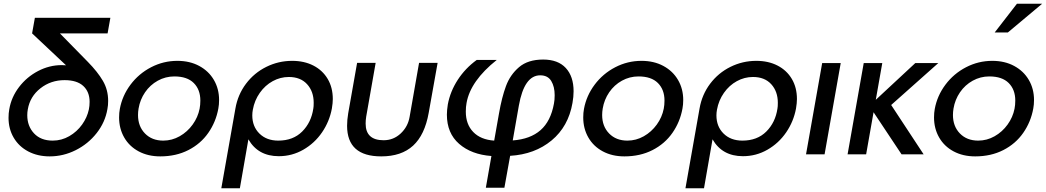

<svg xmlns="http://www.w3.org/2000/svg" viewBox="-20 -832 5638 1035"><path d="M463 -283Q463 -261 459 -242Q450 -199 422.5 -160.5Q395 -122 353.5 -98Q312 -74 264 -74Q200 -74 163.5 -113Q127 -152 127 -211Q127 -227 130 -243Q142 -312 198 -356Q254 -400 328 -400Q395 -400 429 -368.5Q463 -337 463 -283ZM560 -652 575 -736H168L153 -652L336 -480Q328 -481 313 -481Q246 -481 185 -449Q124 -417 82.5 -362.5Q41 -308 30 -243Q26 -222 26 -197Q26 -137 54 -89.5Q82 -42 132.5 -15.5Q183 11 248 11Q321 11 388 -22.5Q455 -56 501 -114.5Q547 -173 559 -244Q563 -264 563 -288Q563 -348 534.5 -396.5Q506 -445 454 -498L303 -652Z M1157 -247Q1161 -268 1161 -293Q1161 -353 1133 -401Q1105 -449 1054 -476.5Q1003 -504 936 -504Q861 -504 794.5 -469.5Q728 -435 683.5 -375.5Q639 -316 626 -245Q622 -224 622 -199Q622 -139 649.5 -91Q677 -43 727.5 -16Q778 11 844 11Q929 11 995.5 -23Q1062 -57 1103 -116Q1144 -175 1157 -247ZM1060 -290Q1060 -266 1056 -246Q1047 -200 1018.5 -160.5Q990 -121 948.5 -97.5Q907 -74 860 -74Q799 -74 761.5 -112.5Q724 -151 724 -212Q724 -229 727 -247Q735 -295 762 -334.5Q789 -374 830.5 -397Q872 -420 920 -420Q989 -420 1024.5 -384.5Q1060 -349 1060 -290Z M1669 -247Q1671 -257 1671 -278Q1671 -339 1635.5 -378Q1600 -417 1537 -417Q1491 -417 1450 -394.5Q1409 -372 1380.5 -331.5Q1352 -291 1343 -241Q1340 -225 1340 -210Q1340 -150 1378.5 -112Q1417 -74 1480 -74Q1560 -74 1609 -123Q1658 -172 1669 -247ZM1555 -504Q1620 -504 1669.5 -478.5Q1719 -453 1746.5 -406.5Q1774 -360 1774 -298Q1774 -277 1769 -247Q1756 -177 1716 -118.5Q1676 -60 1615 -25Q1554 10 1483 10Q1371 10 1319 -81L1273 183H1173L1249 -247Q1262 -322 1306 -380.5Q1350 -439 1415.5 -471.5Q1481 -504 1555 -504Z M2239 -493 2188 -202Q2179 -149 2140 -112.5Q2101 -76 2048 -76Q1951 -76 1951 -166Q1951 -184 1954 -203L2005 -493H1905L1857 -221Q1851 -185 1851 -154Q1851 11 2035 11Q2144 11 2207 -47Q2270 -105 2291 -224L2339 -493Z M2966 -273Q2970 -292 2970 -319Q2970 -365 2951.5 -395.5Q2933 -426 2892 -426Q2806 -426 2777 -263L2744 -75Q2839 -82 2894 -130.5Q2949 -179 2966 -273ZM2389 -214Q2389 -237 2394 -269Q2407 -339 2447.5 -401.5Q2488 -464 2550 -509H2658Q2516 -396 2495 -277Q2491 -256 2491 -230Q2491 -162 2531 -120.5Q2571 -79 2644 -74L2670 -221Q2685 -307 2707.5 -368Q2730 -429 2778 -470Q2826 -511 2908 -511Q2988 -511 3030 -465.5Q3072 -420 3072 -340Q3072 -310 3066 -277Q3044 -150 2953.5 -75Q2863 0 2730 8L2699 180H2599L2629 9Q2521 1 2455 -56.5Q2389 -114 2389 -214Z M3659 -247Q3663 -268 3663 -293Q3663 -353 3635 -401Q3607 -449 3556 -476.5Q3505 -504 3438 -504Q3363 -504 3296.5 -469.5Q3230 -435 3185.5 -375.5Q3141 -316 3128 -245Q3124 -224 3124 -199Q3124 -139 3151.5 -91Q3179 -43 3229.5 -16Q3280 11 3346 11Q3431 11 3497.5 -23Q3564 -57 3605 -116Q3646 -175 3659 -247ZM3562 -290Q3562 -266 3558 -246Q3549 -200 3520.5 -160.5Q3492 -121 3450.5 -97.5Q3409 -74 3362 -74Q3301 -74 3263.5 -112.5Q3226 -151 3226 -212Q3226 -229 3229 -247Q3237 -295 3264 -334.5Q3291 -374 3332.5 -397Q3374 -420 3422 -420Q3491 -420 3526.5 -384.5Q3562 -349 3562 -290Z M4171 -247Q4173 -257 4173 -278Q4173 -339 4137.5 -378Q4102 -417 4039 -417Q3993 -417 3952 -394.5Q3911 -372 3882.5 -331.5Q3854 -291 3845 -241Q3842 -225 3842 -210Q3842 -150 3880.5 -112Q3919 -74 3982 -74Q4062 -74 4111 -123Q4160 -172 4171 -247ZM4057 -504Q4122 -504 4171.5 -478.5Q4221 -453 4248.5 -406.5Q4276 -360 4276 -298Q4276 -277 4271 -247Q4258 -177 4218 -118.5Q4178 -60 4117 -25Q4056 10 3985 10Q3873 10 3821 -81L3775 183H3675L3751 -247Q3764 -322 3808 -380.5Q3852 -439 3917.5 -471.5Q3983 -504 4057 -504Z M4512 -492H4412L4325 0H4425Z M4736 -492H4636L4549 0H4649L4689 -227L4840 0H4959L4784 -266L5038 -492H4914L4701 -294Z M5550 -247Q5554 -268 5554 -293Q5554 -353 5526 -401Q5498 -449 5447 -476.5Q5396 -504 5329 -504Q5254 -504 5187.5 -469.5Q5121 -435 5076.5 -375.5Q5032 -316 5019 -245Q5015 -224 5015 -199Q5015 -139 5042.5 -91Q5070 -43 5120.5 -16Q5171 11 5237 11Q5322 11 5388.5 -23Q5455 -57 5496 -116Q5537 -175 5550 -247ZM5453 -290Q5453 -266 5449 -246Q5440 -200 5411.5 -160.5Q5383 -121 5341.5 -97.5Q5300 -74 5253 -74Q5192 -74 5154.5 -112.5Q5117 -151 5117 -212Q5117 -229 5120 -247Q5128 -295 5155 -334.5Q5182 -374 5223.5 -397Q5265 -420 5313 -420Q5382 -420 5417.5 -384.5Q5453 -349 5453 -290ZM5342 -657H5413L5598 -812H5462Z"/></svg>

Font: Geom
Style: Italic
Weight: 400
Italic angle: -10°
Version: Version 1.102